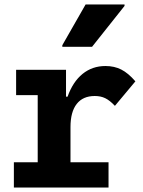

<svg xmlns="http://www.w3.org/2000/svg" viewBox="-20 -838 640 858"><path d="M148.5 -55V-526H275V-406H282Q305.5 -472.5 349 -507.8Q392.5 -543 451 -543Q491 -543 522 -527.2Q553 -511.5 585 -474.5L493.5 -365Q470.5 -389.5 450.2 -399.2Q430 -409 403.5 -409Q350.5 -409 322.8 -373.5Q295 -338 295 -270V-55ZM42 0V-113H465V0ZM52 -413V-526H215.5V-413ZM258.5 -629V-636L362.5 -818H536.5V-811.5L391.5 -629Z"/></svg>

Font: Google Sans Code
Style: Regular
Weight: 400
Monospace: yes
Designer: Google Sans Code Authors
Foundry: Google LLC
Version: Version 6.000